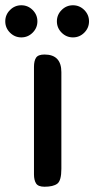

<svg xmlns="http://www.w3.org/2000/svg" viewBox="-44 -709 358 729"><path d="M189 -68Q189 -23 173.5 -11.5Q158 0 125 0Q101 0 93 -12.5Q85 -25 85 -47V-455Q85 -478 93 -490Q101 -502 125 -502Q189 -502 189 -435ZM-24 -628Q-24 -653 -6 -671Q12 -689 37 -689Q62 -689 80 -671Q98 -653 98 -628Q98 -603 80 -585Q62 -567 37 -567Q12 -567 -6 -585Q-24 -603 -24 -628ZM172 -628Q172 -653 190 -671Q208 -689 233 -689Q258 -689 276 -671Q294 -653 294 -628Q294 -603 276 -585Q258 -567 233 -567Q208 -567 190 -585Q172 -603 172 -628Z"/></svg>

Font: Marmelad
Style: Regular
Weight: 400
Designer: Manvel Shmavonyan
Foundry: Cyreal
Version: Version 1.110; ttfautohint (v1.8.4.7-5d5b)